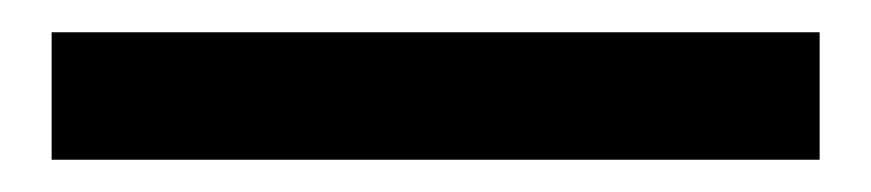

<svg xmlns="http://www.w3.org/2000/svg" viewBox="-20 39 540 119"><path d="M12 138V59H488V138Z"/></svg>

Font: Assistant ExtraLight
Style: Bold
Weight: 700
Version: Version 3.000